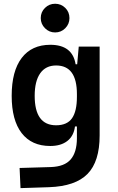

<svg xmlns="http://www.w3.org/2000/svg" viewBox="-20 -765 626 1019"><path d="M88.9 233.4 84 126.5 250 121.6Q322.3 119.1 355 81.3Q387.7 43.5 388.2 -30.3V-93.8H377.9Q371.6 -43.5 337.4 -16.8Q303.2 9.8 246.6 9.8Q147.9 9.8 95 -58.6Q42 -127 42 -256.3Q42 -387.7 95.2 -457.5Q148.4 -527.3 247.1 -527.3Q364.7 -527.3 381.3 -423.8H389.6L397.9 -517.6H508.8V-45.9Q508.8 92.3 444.6 158Q380.4 223.6 240.2 228.5ZM388.2 -265.6Q388.2 -417.5 277.8 -417.5Q222.7 -417.5 193.4 -376Q164.1 -334.5 164.1 -256.3Q164.1 -100.1 277.8 -100.1Q335.9 -100.1 362.1 -137.2Q388.2 -174.3 388.2 -251.5ZM272.5 -592.8Q241.2 -592.8 218.8 -615.2Q196.3 -637.7 196.3 -668.9Q196.3 -701.2 218.8 -723.1Q241.2 -745.1 272.5 -745.1Q304.2 -745.1 326.4 -723.1Q348.6 -701.2 348.6 -668.9Q348.6 -637.7 326.4 -615.2Q304.2 -592.8 272.5 -592.8Z"/></svg>

Font: Cascadia Code SemiBold
Style: Regular
Weight: 600
Monospace: yes
Designer: Aaron Bell
Foundry: Saja Typeworks
Version: Version 2404.023; ttfautohint (v1.8.4)